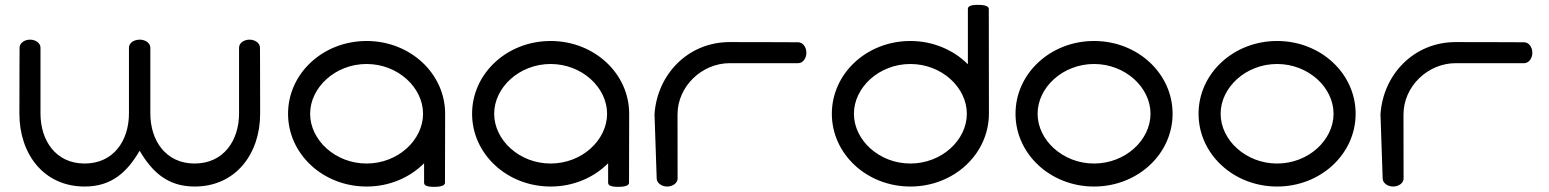

<svg xmlns="http://www.w3.org/2000/svg" viewBox="-20 -750 6229 772"><path d="M58 -292.6C58 -132 154.9 0 320.4 0C429.4 0 491.1 -58.1 541.5 -143.9C591.2 -59.4 653.3 0 762.6 0C928.1 0 1026 -132 1026 -292.6C1026 -451.5 1025.3 -558.2 1025.3 -558.2C1025.3 -576.7 1005.8 -590.6 983.3 -590.6C960.7 -590.6 941.2 -576.8 941.2 -558.2C941.2 -558.2 941.2 -402.9 941.2 -293.6C941.2 -185.9 879.6 -92.5 762.6 -92.5C645.7 -92.5 584.5 -185.8 584.5 -293.6C584.5 -402.9 584.5 -558.2 584.5 -558.2C584.5 -576.8 564.7 -590.6 541.9 -590.6C517.7 -590.6 498.5 -576.8 498.5 -558.2C498.5 -558.2 498.5 -402.9 498.5 -293.6C498.5 -185.8 437.3 -92.5 320.4 -92.5C203.4 -92.5 142.8 -185.8 142.8 -293.6C142.8 -402.9 142.8 -558.2 142.8 -558.2C142.8 -576.8 123.3 -590.6 100.7 -590.6C78.2 -590.6 58.7 -576.7 58.7 -558.2C58.7 -558.2 58 -451.5 58 -292.6Z M1769.8 -292.6C1769.8 -454.3 1629.6 -585.2 1454 -585.2C1278.4 -585.2 1138.2 -454.3 1138.2 -292.6C1138.2 -130.9 1278.4 0 1454 0C1545.3 0 1627.2 -35.5 1685.2 -93.6L1685.2 -14.5C1685.2 -0.2 1709.6 1.3 1725.4 1.3C1742.4 1.3 1769.2 -0.6 1769.2 -15.2ZM1454 -492.7C1579.8 -492.7 1681 -398.4 1681 -292.6C1681 -186.8 1579.8 -92.5 1454 -92.5C1328.2 -92.5 1227 -186.8 1227 -292.6C1227 -398.4 1328.2 -492.7 1454 -492.7Z M2509.8 -292.6C2509.8 -454.3 2369.6 -585.2 2194 -585.2C2018.4 -585.2 1878.2 -454.3 1878.2 -292.6C1878.2 -130.9 2018.4 0 2194 0C2285.3 0 2367.2 -35.5 2425.2 -93.6L2425.2 -14.5C2425.2 -0.2 2449.6 1.3 2465.4 1.3C2482.4 1.3 2509.2 -0.6 2509.2 -15.2ZM2194 -492.7C2319.8 -492.7 2421 -398.4 2421 -292.6C2421 -186.8 2319.8 -92.5 2194 -92.5C2068.2 -92.5 1967 -186.8 1967 -292.6C1967 -398.4 2068.2 -492.7 2194 -492.7Z M2704.5 -37.3C2704.5 -61.8 2704.2 -185.6 2704.2 -289.5C2704.2 -403.3 2802.6 -496 2914.2 -496C3028.8 -496 3189.3 -496 3189.3 -496C3208.2 -496 3222.3 -515.5 3222.3 -538C3222.3 -560.5 3208.2 -580 3189.3 -580C3189.3 -580 3080.2 -580.8 2914.2 -580.8C2745.2 -580.8 2622.3 -449.9 2611.7 -290.6L2611.7 -290.4L2611.7 -290.1C2611.7 -289.4 2620.3 -39.6 2620.5 -31.3C2621.2 -14.8 2639.5 0 2662.5 0C2685.1 0 2704.5 -13.9 2704.6 -32.3C2704.6 -34 2704.5 -35.6 2704.5 -37.3Z M3910.7 -730.5C3895.3 -730.4 3871.7 -728.8 3871.7 -714.7L3871.7 -491.6C3814.7 -548.7 3732.1 -585.2 3640.5 -585.2C3464.9 -585.2 3324.7 -454.3 3324.7 -292.6C3324.7 -130.9 3464.9 0 3640.5 0C3816.1 0 3956.3 -131.3 3956.3 -293.5L3955.8 -713.7C3955.8 -728.8 3928 -730.6 3910.7 -730.5ZM3640.5 -492.7C3766.3 -492.7 3867.5 -398.4 3867.5 -292.6C3867.5 -186.8 3766.3 -92.5 3640.5 -92.5C3514.7 -92.5 3413.5 -186.8 3413.5 -292.6C3413.5 -398.4 3514.7 -492.7 3640.5 -492.7Z M4379 -492.7C4504.8 -492.7 4606 -398.4 4606 -292.6C4606 -186.8 4504.8 -92.5 4379 -92.5C4253.2 -92.5 4152 -186.8 4152 -292.6C4152 -398.4 4253.2 -492.7 4379 -492.7ZM4379 0C4554.6 0 4694.8 -130.9 4694.8 -292.6C4694.8 -454.3 4554.6 -585.2 4379 -585.2C4203.4 -585.2 4063.2 -454.3 4063.2 -292.6C4063.2 -130.9 4203.4 0 4379 0Z M5115 -492.7C5240.8 -492.7 5342 -398.4 5342 -292.6C5342 -186.8 5240.8 -92.5 5115 -92.5C4989.2 -92.5 4888 -186.8 4888 -292.6C4888 -398.4 4989.2 -492.7 5115 -492.7ZM5115 0C5290.6 0 5430.8 -130.9 5430.8 -292.6C5430.8 -454.3 5290.6 -585.2 5115 -585.2C4939.4 -585.2 4799.2 -454.3 4799.2 -292.6C4799.2 -130.9 4939.4 0 5115 0Z M5623.5 -37.3C5623.5 -61.8 5623.2 -185.6 5623.2 -289.5C5623.2 -403.3 5721.6 -496 5833.2 -496C5947.8 -496 6108.3 -496 6108.3 -496C6127.2 -496 6141.3 -515.5 6141.3 -538C6141.3 -560.5 6127.2 -580 6108.3 -580C6108.3 -580 5999.2 -580.8 5833.2 -580.8C5664.2 -580.8 5541.3 -449.9 5530.7 -290.6L5530.7 -290.4L5530.7 -290.1C5530.7 -289.4 5539.3 -39.6 5539.5 -31.3C5540.2 -14.8 5558.5 0 5581.5 0C5604.1 0 5623.5 -13.9 5623.6 -32.3C5623.6 -34 5623.5 -35.6 5623.5 -37.3Z"/></svg>

Font: Hi.
Style: Bold
Weight: 400
Designer: Mew Too, Robert Jablonski
Foundry: Cannot Into Space Fonts
Version: Version 1.996